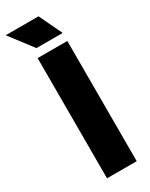

<svg xmlns="http://www.w3.org/2000/svg" viewBox="-253 -872 712 913"><g transform="rotate(-30 103.0 -415.0)"><path d="M40 0V-660H203V0ZM59 -704 -37 -830H143L203 -704Z"/></g></svg>

Font: Bricolage Grotesque 96pt ExtraBold
Style: Regular
Weight: 800
Designer: Mathieu Triay
Foundry: Atelier Triay
Version: Version 1.001;gftools[0.9.33.dev8+g029e19f]